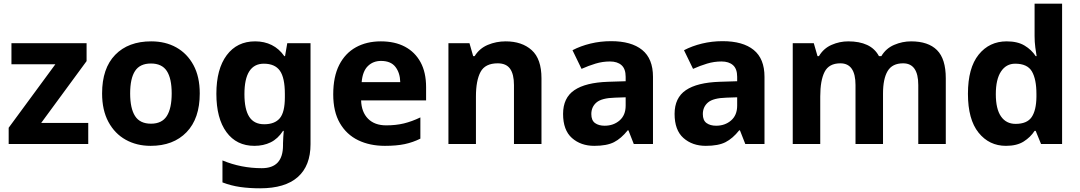

<svg xmlns="http://www.w3.org/2000/svg" viewBox="-20 -780 5851 1040"><path d="M458 0H27V-88L280 -432H42V-546H449V-449L203 -114H458Z M1062 -273.7Q1062 -138 990.5 -64Q919 10 796 10Q720.1 10 660.8 -23.1Q601.4 -56.2 567.2 -119.8Q533 -183.4 533 -274Q533 -410 604 -483Q675 -556 799 -556Q876.4 -556 935.2 -523Q994 -490 1028 -427.3Q1062 -364.5 1062 -273.7ZM685 -274Q685 -193 711.5 -151.5Q738 -110 797.9 -110Q857 -110 883.5 -151.5Q910 -193 910 -274Q910 -355 883.5 -395.5Q857 -436 797.5 -436Q738 -436 711.5 -395.5Q685 -355 685 -274Z M1362 -556Q1412 -556 1452 -536Q1492 -516 1520 -476H1524L1536 -546H1662V1Q1662 118 1593 179Q1524 240 1389 240Q1331 240 1281.5 233Q1232 226 1185 208V89Q1286 131 1398 131Q1456 131 1484.5 100Q1513 69 1513 7V-4Q1513 -21 1514.5 -39Q1516 -57 1517 -71H1513Q1485 -28 1446 -9Q1407 10 1358 10Q1261 10 1206.5 -64.5Q1152 -139 1152 -272Q1152 -406 1208 -481Q1264 -556 1362 -556ZM1409 -435Q1357 -435 1330.5 -394Q1304 -353 1304 -270Q1304 -188 1330 -147.5Q1356 -107 1411 -107Q1468 -107 1495.5 -139.5Q1523 -172 1523 -253V-271Q1523 -359 1496 -397Q1469 -435 1409 -435Z M2043 -556Q2119 -556 2173.5 -527Q2228 -498 2258 -443Q2288 -388 2288 -308V-236H1936Q1938 -173 1973.5 -137Q2009 -101 2072 -101Q2125 -101 2168 -111.5Q2211 -122 2257 -144V-29Q2217 -9 2172.5 0.5Q2128 10 2065 10Q1983 10 1920 -20.5Q1857 -51 1821 -113Q1785 -175 1785 -269Q1785 -365 1817.5 -428.5Q1850 -492 1908 -524Q1966 -556 2043 -556ZM2044 -450Q2001 -450 1972.5 -422Q1944 -394 1939 -335H2148Q2147 -385 2122 -417.5Q2097 -450 2044 -450Z M2719 -556Q2807 -556 2860 -508.5Q2913 -461 2913 -356V0H2764V-319Q2764 -378 2743 -407.5Q2722 -437 2676 -437Q2608 -437 2583 -390.5Q2558 -344 2558 -257V0H2409V-546H2523L2543 -476H2551Q2577 -518 2622.5 -537Q2668 -556 2719 -556Z M3290 -557Q3400 -557 3458.5 -509.5Q3517 -462 3517 -364V0H3413L3384 -74H3380Q3345 -30 3306 -10Q3267 10 3199 10Q3126 10 3078 -32.5Q3030 -75 3030 -163Q3030 -250 3091 -291.5Q3152 -333 3274 -337L3369 -340V-364Q3369 -407 3346.5 -427Q3324 -447 3284 -447Q3244 -447 3206 -435.5Q3168 -424 3130 -407L3081 -508Q3125 -531 3178.5 -544Q3232 -557 3290 -557ZM3311 -251Q3239 -249 3211 -225Q3183 -201 3183 -162Q3183 -128 3203 -113.5Q3223 -99 3255 -99Q3303 -99 3336 -127.5Q3369 -156 3369 -208V-253Z M3894 -557Q4004 -557 4062.5 -509.5Q4121 -462 4121 -364V0H4017L3988 -74H3984Q3949 -30 3910 -10Q3871 10 3803 10Q3730 10 3682 -32.5Q3634 -75 3634 -163Q3634 -250 3695 -291.5Q3756 -333 3878 -337L3973 -340V-364Q3973 -407 3950.5 -427Q3928 -447 3888 -447Q3848 -447 3810 -435.5Q3772 -424 3734 -407L3685 -508Q3729 -531 3782.5 -544Q3836 -557 3894 -557ZM3915 -251Q3843 -249 3815 -225Q3787 -201 3787 -162Q3787 -128 3807 -113.5Q3827 -99 3859 -99Q3907 -99 3940 -127.5Q3973 -156 3973 -208V-253Z M4915 -556Q5008 -556 5055.5 -508.5Q5103 -461 5103 -356V0H4954V-319.4Q4954 -437 4871.8 -437Q4813 -437 4788 -395Q4763 -353 4763 -273.5V0H4614V-319.4Q4614 -437 4532 -437Q4470.3 -437 4446.6 -390.7Q4423 -344.4 4423 -257.4V0H4274V-546H4388L4408.2 -476H4416Q4441 -518 4484.5 -537Q4528 -556 4574.7 -556Q4635 -556 4677 -536.5Q4719 -517 4741 -476H4754Q4779 -518 4823.5 -537Q4868 -556 4915 -556Z M5429 10Q5338 10 5280.5 -61.5Q5223 -133 5223 -272Q5223 -412 5281 -484Q5339 -556 5433 -556Q5492 -556 5530 -533Q5568 -510 5590 -476H5595Q5592 -492 5588 -522.5Q5584 -553 5584 -585V-760H5733V0H5619L5590 -71H5584Q5562 -37 5525 -13.5Q5488 10 5429 10ZM5481 -109Q5543 -109 5568 -145.5Q5593 -182 5594 -255V-271Q5594 -351 5569.5 -393Q5545 -435 5479 -435Q5430 -435 5402 -392.5Q5374 -350 5374 -270Q5374 -190 5402 -149.5Q5430 -109 5481 -109Z"/></svg>

Font: Noto Sans Sundanese
Style: Regular
Weight: 400
Designer: Monotype Design Team (Regular), Sérgio L. Martins (other weights)
Foundry: Monotype Imaging Inc.
Version: Version 2.003